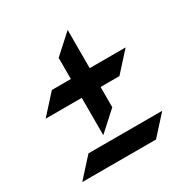

<svg xmlns="http://www.w3.org/2000/svg" viewBox="-138 -640 754 787"><g transform="rotate(-30 239.0 -246.0)"><path d="M28.3 39.2 109.2 -50H458.3L377.5 39.2ZM28.3 -260.8 109.2 -350H199.2V-450L288.3 -530.8V-350H458.3L377.5 -260.8H288.3V-165L199.2 -84.2V-260.8Z"/></g></svg>

Font: Chomsky
Style: Regular
Weight: 400
Version: Version 2.3